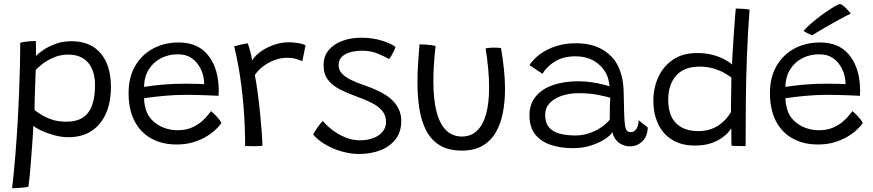

<svg xmlns="http://www.w3.org/2000/svg" viewBox="-20 -753 4500 990"><path d="M42.5 217.5Q51 144.5 58 61.5Q65 -21.5 70 -106.5Q75 -191.5 78.2 -271Q81.5 -350.5 83 -417.8Q84.5 -485 84.5 -532.5Q100.5 -537 123 -539.2Q145.5 -541.5 165 -541.5Q165.5 -530 165.5 -506.2Q165.5 -482.5 165.5 -464.5Q178.5 -478.5 204.8 -496.2Q231 -514 267.8 -527.2Q304.5 -540.5 349 -540.5Q446.5 -540.5 499.2 -478Q552 -415.5 552 -304.5Q552 -226.5 526.5 -168.2Q501 -110 452 -77.8Q403 -45.5 331.5 -45.5Q298 -45.5 260.8 -55.5Q223.5 -65.5 193.5 -79.5Q163.5 -93.5 152 -105Q152 -94.5 150 -65Q148 -35.5 145.2 3.2Q142.5 42 139.2 82.8Q136 123.5 132.8 157.5Q129.5 191.5 126.5 210Q112.5 213 96 214.5Q79.5 216 65 216.8Q50.5 217.5 42.5 217.5ZM321.5 -125.5Q376.5 -125.5 409 -148Q441.5 -170.5 455.8 -212.8Q470 -255 470 -313.5Q470 -388.5 434.2 -430Q398.5 -471.5 331 -471.5Q290.5 -471.5 255.5 -456Q220.5 -440.5 196.5 -421.5Q172.5 -402.5 164 -391Q163.5 -382.5 162.8 -356.2Q162 -330 160.8 -296.8Q159.5 -263.5 158.8 -233Q158 -202.5 158 -186Q168.5 -177 191 -162.5Q213.5 -148 246.5 -136.8Q279.5 -125.5 321.5 -125.5Z M1122 -118.5Q1113 -105.5 1094 -86.8Q1075 -68 1046 -50.2Q1017 -32.5 978.2 -20.2Q939.5 -8 890 -8Q815.5 -8 759.5 -39.2Q703.5 -70.5 673.2 -129.8Q643 -189 643 -273.5Q643 -353.5 676.5 -412Q710 -470.5 768.5 -502.2Q827 -534 901.5 -534Q995.5 -534 1047.2 -475Q1099 -416 1106.5 -318.5Q1108 -303 1108 -288.5Q1108 -274 1107 -259Q1101 -259.5 1082 -260.2Q1063 -261 1037.2 -262Q1011.5 -263 984.5 -263.5Q957.5 -264 935.5 -264Q883 -264 825.8 -258.8Q768.5 -253.5 723 -246.5Q723 -232 725.2 -218.2Q727.5 -204.5 731 -192Q740 -158 764.5 -133.2Q789 -108.5 823.2 -95Q857.5 -81.5 895.5 -81.5Q937 -81.5 967.2 -94.5Q997.5 -107.5 1018.5 -125.5Q1039.5 -143.5 1051.5 -159.2Q1063.5 -175 1068.5 -180Q1071.5 -177.5 1079 -170.8Q1086.5 -164 1095 -154.8Q1103.5 -145.5 1111 -136Q1118.5 -126.5 1122 -118.5ZM722.5 -305Q763 -311.5 817 -316.5Q871 -321.5 939.5 -321.5Q975 -321.5 999 -320.5Q1023 -319.5 1033 -319Q1033 -337.5 1028.5 -358Q1023 -385 1007.2 -411.5Q991.5 -438 964.8 -455.5Q938 -473 896.5 -473Q849.5 -473 810.5 -453.2Q771.5 -433.5 747.8 -396Q724 -358.5 722.5 -305Z M1280 -441.5Q1296.5 -467.5 1326.8 -488.8Q1357 -510 1394.5 -522.5Q1432 -535 1469 -535Q1492.5 -535 1517 -531Q1541.5 -527 1555.5 -519L1539 -438Q1527 -443 1507.8 -449Q1488.5 -455 1459.5 -455Q1427.5 -455 1395.8 -443.2Q1364 -431.5 1337.5 -411.5Q1311 -391.5 1294 -366Q1301.5 -329 1308.5 -276.5Q1315.5 -224 1321 -169.2Q1326.5 -114.5 1329.8 -69.2Q1333 -24 1333 -1Q1316.5 0.5 1290.5 0.8Q1264.5 1 1244 0Q1244 -48 1242 -99Q1240 -150 1235.8 -202.8Q1231.5 -255.5 1224.8 -308.8Q1218 -362 1208.8 -413.5Q1199.5 -465 1187.5 -514Q1197.5 -517 1212 -520.5Q1226.5 -524 1239.5 -526.8Q1252.5 -529.5 1257.5 -529.5Q1264 -512 1271 -485Q1278 -458 1280 -441.5Z M1830.5 41Q1788.5 41 1743.2 28.2Q1698 15.5 1658.8 -7.2Q1619.5 -30 1594.5 -59.5Q1598 -66 1604 -75.8Q1610 -85.5 1617.2 -96Q1624.5 -106.5 1631.8 -115.5Q1639 -124.5 1644.5 -129.5Q1665.5 -104 1696 -81Q1726.5 -58 1763 -43.8Q1799.5 -29.5 1836.5 -29.5Q1873.5 -29.5 1904 -40.8Q1934.5 -52 1952.5 -73.5Q1970.5 -95 1970.5 -124Q1970.5 -158 1950.8 -181.5Q1931 -205 1897.5 -222.2Q1864 -239.5 1822 -254Q1773.5 -271.5 1734.2 -291.2Q1695 -311 1671.8 -340.5Q1648.5 -370 1648.5 -416.5Q1648.5 -463.5 1675.2 -495Q1702 -526.5 1745.8 -542.5Q1789.5 -558.5 1841 -558.5Q1900.5 -558.5 1948 -543.8Q1995.5 -529 2019 -511.5Q2017 -503.5 2011.8 -491.8Q2006.5 -480 1999.8 -468.5Q1993 -457 1986.5 -448Q1961 -463.5 1925.5 -477.5Q1890 -491.5 1847 -491.5Q1817 -491.5 1789 -484.5Q1761 -477.5 1743.5 -461Q1726 -444.5 1726 -417Q1726 -392.5 1743 -374Q1760 -355.5 1788.8 -341.5Q1817.5 -327.5 1852.5 -315.5Q1897 -300.5 1933.2 -283Q1969.5 -265.5 1995.2 -243.2Q2021 -221 2035 -192.8Q2049 -164.5 2049 -129Q2049 -73.5 2020 -35.5Q1991 2.5 1941.5 21.8Q1892 41 1830.5 41Z M2484 -503.5Q2489.5 -505 2500.8 -506.2Q2512 -507.5 2523.5 -507.5Q2533.5 -507.5 2545 -507Q2556.5 -506.5 2563.5 -505.5Q2572 -454 2578 -400.2Q2584 -346.5 2584 -294.5Q2584 -230 2573 -172.5Q2562 -115 2536.8 -71Q2511.5 -27 2468.5 -1.8Q2425.5 23.5 2362 23.5Q2292 23.5 2247 -4.2Q2202 -32 2177 -81Q2152 -130 2142.2 -193.8Q2132.5 -257.5 2132.5 -329.5Q2132.5 -377.5 2135.8 -427Q2139 -476.5 2143 -524Q2150 -524 2161.2 -523.8Q2172.5 -523.5 2181.5 -522.5Q2193.5 -522 2205.5 -520.2Q2217.5 -518.5 2226 -516Q2220.5 -467.5 2217.5 -422Q2214.5 -376.5 2214.5 -335Q2214.5 -239.5 2231.2 -175.8Q2248 -112 2281 -80.5Q2314 -49 2362 -49Q2407 -49 2438.2 -77.5Q2469.5 -106 2485.8 -162.8Q2502 -219.5 2502 -303.5Q2502 -349 2497.2 -399.5Q2492.5 -450 2484 -503.5Z M2934 11Q2871.5 11 2820.5 -5.8Q2769.5 -22.5 2739.8 -59.8Q2710 -97 2710 -158.5Q2710 -217 2742.8 -256.2Q2775.5 -295.5 2832.8 -314.8Q2890 -334 2962 -334Q2997.5 -334 3031.5 -328.8Q3065.5 -323.5 3090.2 -317.2Q3115 -311 3123 -308Q3121 -326 3116.8 -343.8Q3112.5 -361.5 3104.5 -375.5Q3084.5 -413.5 3044.5 -438Q3004.5 -462.5 2946 -462.5Q2883.5 -462.5 2841 -435.8Q2798.5 -409 2777 -372.5L2710 -417Q2731.5 -450 2767 -475.5Q2802.5 -501 2848.8 -515.5Q2895 -530 2949 -530Q3032 -530 3087 -497Q3142 -464 3167 -412Q3180 -384.5 3187.5 -352.5Q3195 -320.5 3196 -271.5Q3197 -217 3198 -180.8Q3199 -144.5 3201 -120.5Q3204 -89.5 3211.5 -80.5Q3219 -71.5 3233 -71.5Q3250 -71.5 3261 -87.8Q3272 -104 3273 -133L3320 -95.5Q3318 -47 3291 -22.8Q3264 1.5 3229.5 1.5Q3202.5 1.5 3182.5 -9.8Q3162.5 -21 3151.5 -38Q3140.5 -55 3138 -72Q3127.5 -54 3097.8 -34.8Q3068 -15.5 3025.8 -2.2Q2983.5 11 2934 11ZM2946.5 -54.5Q2982 -54.5 3015.2 -65.2Q3048.5 -76 3076.8 -94.5Q3105 -113 3124 -135.5Q3124 -171.5 3124.5 -198.5Q3125 -225.5 3126.5 -249Q3111 -254 3066.5 -263.2Q3022 -272.5 2965 -272.5Q2915.5 -272.5 2876 -259Q2836.5 -245.5 2813.8 -220.8Q2791 -196 2791 -161.5Q2791 -119.5 2811 -96.2Q2831 -73 2866.2 -63.8Q2901.5 -54.5 2946.5 -54.5Z M3752 -1.5Q3751.5 -10.5 3751.2 -29Q3751 -47.5 3751 -65.5Q3751 -83.5 3751 -91Q3748 -86 3736.2 -72Q3724.5 -58 3702.2 -42Q3680 -26 3645.5 -14.2Q3611 -2.5 3563 -2.5Q3494.5 -2.5 3446.8 -31.5Q3399 -60.5 3374 -112.8Q3349 -165 3349 -235Q3349 -299.5 3374.2 -355Q3399.5 -410.5 3449.5 -445Q3499.5 -479.5 3574 -479.5Q3622 -479.5 3658.5 -469Q3695 -458.5 3719.5 -444.5Q3744 -430.5 3754.5 -420.5Q3755 -440.5 3757 -472Q3759 -503.5 3761.2 -539.5Q3763.5 -575.5 3766 -610.2Q3768.5 -645 3770.5 -671.2Q3772.5 -697.5 3774 -709Q3791 -709 3811.2 -707.5Q3831.5 -706 3845 -703.5Q3836 -586 3831.5 -469.5Q3827 -353 3825.8 -236Q3824.5 -119 3824.5 0.5Q3818 0.5 3803 0.2Q3788 0 3773.2 -0.5Q3758.5 -1 3752 -1.5ZM3581 -77Q3620.5 -77 3650 -88.8Q3679.5 -100.5 3700 -117.5Q3720.5 -134.5 3732.5 -150.8Q3744.5 -167 3749 -175Q3749 -187.5 3749.2 -212.2Q3749.5 -237 3750 -265Q3750.5 -293 3750.8 -317Q3751 -341 3751.5 -352.5Q3739.5 -363 3715.5 -376.5Q3691.5 -390 3658.8 -399.8Q3626 -409.5 3587 -409.5Q3508 -409.5 3466.8 -363.5Q3425.5 -317.5 3425.5 -238.5Q3425.5 -158.5 3465.8 -117.8Q3506 -77 3581 -77Z M4429 -118.5Q4420 -105.5 4401 -86.8Q4382 -68 4353 -50.2Q4324 -32.5 4285.2 -20.2Q4246.5 -8 4197 -8Q4122.5 -8 4066.5 -39.2Q4010.5 -70.5 3980.2 -129.8Q3950 -189 3950 -273.5Q3950 -353.5 3983.5 -412Q4017 -470.5 4075.5 -502.2Q4134 -534 4208.5 -534Q4302.5 -534 4354.2 -475Q4406 -416 4413.5 -318.5Q4415 -303 4415 -288.5Q4415 -274 4414 -259Q4408 -259.5 4389 -260.2Q4370 -261 4344.2 -262Q4318.5 -263 4291.5 -263.5Q4264.5 -264 4242.5 -264Q4190 -264 4132.8 -258.8Q4075.5 -253.5 4030 -246.5Q4030 -232 4032.2 -218.2Q4034.5 -204.5 4038 -192Q4047 -158 4071.5 -133.2Q4096 -108.5 4130.2 -95Q4164.5 -81.5 4202.5 -81.5Q4244 -81.5 4274.2 -94.5Q4304.5 -107.5 4325.5 -125.5Q4346.5 -143.5 4358.5 -159.2Q4370.5 -175 4375.5 -180Q4378.5 -177.5 4386 -170.8Q4393.5 -164 4402 -154.8Q4410.5 -145.5 4418 -136Q4425.5 -126.5 4429 -118.5ZM4029.5 -305Q4070 -311.5 4124 -316.5Q4178 -321.5 4246.5 -321.5Q4282 -321.5 4306 -320.5Q4330 -319.5 4340 -319Q4340 -337.5 4335.5 -358Q4330 -385 4314.2 -411.5Q4298.5 -438 4271.8 -455.5Q4245 -473 4203.5 -473Q4156.5 -473 4117.5 -453.2Q4078.5 -433.5 4054.8 -396Q4031 -358.5 4029.5 -305ZM4311.5 -733Q4324 -727.5 4334.8 -717.8Q4345.5 -708 4354 -698.2Q4362.5 -688.5 4366.5 -682Q4355 -677.5 4334 -666.5Q4313 -655.5 4287.5 -641.2Q4262 -627 4237.2 -612.8Q4212.5 -598.5 4193.8 -587.2Q4175 -576 4168 -571Q4165 -572 4158.8 -574.8Q4152.5 -577.5 4145.5 -580.8Q4138.5 -584 4132.2 -587.8Q4126 -591.5 4123.5 -593.5Q4135 -608 4159.8 -629.8Q4184.5 -651.5 4214.2 -673.5Q4244 -695.5 4270.5 -712Q4297 -728.5 4311.5 -733Z"/></svg>

Font: Grandstander Thin Light
Style: Regular
Weight: 300
Version: Version 1.200